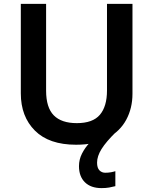

<svg xmlns="http://www.w3.org/2000/svg" viewBox="-20 -734 788 987"><path d="M479 102Q479 129 491 141.5Q503 154 521 154Q537 154 550.5 151.5Q564 149 573 146V223Q558 227 541 230Q524 233 502 233Q447 233 416.5 203Q386 173 386 120Q386 86 401.5 55.5Q417 25 441 -0.5Q465 -26 492 -42L576 -55Q525 -5 502 32Q479 69 479 102ZM661 -252Q661 -178 629 -118.5Q597 -59 533 -24.5Q469 10 371 10Q232 10 159.5 -62.5Q87 -135 87 -254V-714H217V-268Q217 -181 256.5 -141Q296 -101 375 -101Q457 -101 493.5 -144Q530 -187 530 -269V-714H661Z"/></svg>

Font: Noto Sans Adlam Unjoined SemiBold
Style: Regular
Weight: 600
Version: Version 3.001